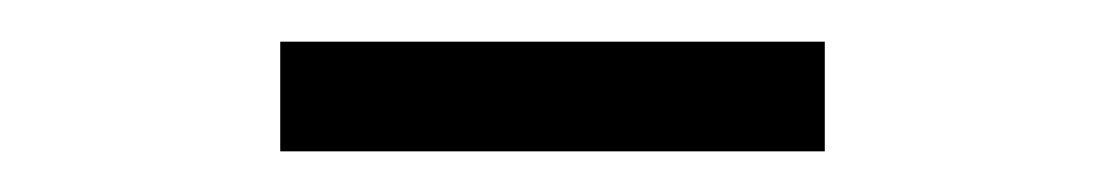

<svg xmlns="http://www.w3.org/2000/svg" viewBox="-20 -660 540 94"><path d="M117.2 -639.6V-585.9H383.8V-639.6Z"/></svg>

Font: GulimChe
Style: Regular
Weight: 400
Monospace: yes
Version: Version 2.21